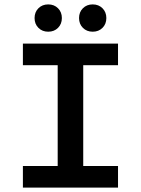

<svg xmlns="http://www.w3.org/2000/svg" viewBox="-20 -852 640 872"><path d="M84 0V-98H242V-556H84V-654H516V-556H358V-98H516V0ZM199 -708Q172 -708 154.5 -725.5Q137 -743 137 -770Q137 -797 154.5 -814.5Q172 -832 199 -832Q226 -832 243.5 -814.5Q261 -797 261 -770Q261 -743 243.5 -725.5Q226 -708 199 -708ZM401 -708Q374 -708 356.5 -725.5Q339 -743 339 -770Q339 -797 356.5 -814.5Q374 -832 401 -832Q428 -832 445.5 -814.5Q463 -797 463 -770Q463 -743 445.5 -725.5Q428 -708 401 -708Z"/></svg>

Font: Source Code Pro Semibold
Style: Regular
Weight: 600
Monospace: yes
Designer: Paul D. Hunt, Teo Tuominen
Foundry: Adobe Systems Incorporated
Version: Version 2.030;PS 1.000;hotconv 16.6.51;makeotf.lib2.5.65220